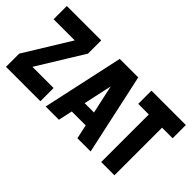

<svg xmlns="http://www.w3.org/2000/svg" viewBox="-67 -1161 1604 1604"><g transform="rotate(45 734.5 -359.5)"><path d="M437.5 -156.2V0H31.2V-156.2L281.2 -562.5H31.2V-718.8H437.5V-562.5L187.5 -156.2Z M875 -718.8 1031.2 0H875L847.7 -125H683.6L656.2 0H500L656.2 -718.8ZM820.8 -250 765.6 -502.9 710.4 -250Z M1312.5 0H1156.2V-562.5H1031.2V-718.8H1437.5V-562.5H1312.5Z"/></g></svg>

Font: Signwood
Style: Regular
Weight: 400
Designer: GGBotNet
Foundry: GGBotNet
Version: 0.95